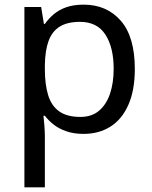

<svg xmlns="http://www.w3.org/2000/svg" viewBox="-20 -566 655 826"><path d="M340 -546Q439 -546 499.5 -477Q560 -408 560 -269Q560 -178 532.5 -115.5Q505 -53 455.5 -21.5Q406 10 339 10Q298 10 266 -1Q234 -12 211.5 -29.5Q189 -47 173 -68H167Q169 -51 171 -25Q173 1 173 20V240H85V-536H157L169 -463H173Q189 -486 211.5 -505Q234 -524 265.5 -535Q297 -546 340 -546ZM324 -472Q270 -472 237 -451.5Q204 -431 189 -390Q174 -349 173 -286V-269Q173 -203 187 -157Q201 -111 234.5 -87Q268 -63 326 -63Q375 -63 406.5 -90Q438 -117 453.5 -163.5Q469 -210 469 -270Q469 -362 433.5 -417Q398 -472 324 -472Z"/></svg>

Font: utelugu85
Style: Book
Weight: 400
Designer: Jelle Bosma - Monotype Design Team
Foundry: Monotype Imaging Inc.
Version: Version 2.003